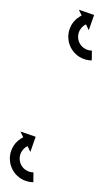

<svg xmlns="http://www.w3.org/2000/svg" viewBox="-37 -332 212 391"><path d="M29.7 39C30.1 39 30.5 39 30.9 39L31.1 19C30.7 19 30.4 19 30.1 19C30.1 19 30.1 19 30.2 19C30.2 19 30.3 19 30.3 19C29.4 19 28.5 18.9 27.6 18.8C27.6 18.8 27.7 18.8 27.8 18.8C27.9 18.8 28 18.8 28 18.8C26.6 18.7 25.2 18.4 23.9 18.1C23.9 18.1 24 18.1 24.1 18.2C24.3 18.2 24.4 18.2 24.4 18.2C22.6 17.7 20.9 17.1 19.3 16.5C19.3 16.5 19.4 16.5 19.6 16.6C19.7 16.6 19.8 16.7 19.8 16.7C17.9 15.8 16.1 14.7 14.3 13.5C14.3 13.5 14.4 13.6 14.6 13.7C14.7 13.8 14.9 13.9 14.9 13.9C13 12.5 11.2 10.9 9.6 9.1C9.6 9.1 9.7 9.3 9.9 9.4C10 9.6 10.1 9.7 10.1 9.7C8.5 7.7 7.1 5.6 5.9 3.4C5.9 3.4 5.9 3.6 6 3.8C6.1 4 6.2 4.1 6.2 4.1C5.1 1.8 4.2 -0.7 3.6 -3.3C3.6 -3.3 3.6 -3.1 3.7 -2.9C3.7 -2.7 3.8 -2.5 3.8 -2.5C3.3 -5 3 -7.6 3 -10.2C3 -10.2 3 -10 3 -9.8C3 -9.6 3 -9.4 3 -9.4C3.2 -11.9 3.5 -14.4 4.1 -16.9C4.1 -16.9 4.1 -16.7 4 -16.5C4 -16.3 3.9 -16.1 3.9 -16.1C4.6 -18.4 5.5 -20.6 6.6 -22.8C6.6 -22.8 6.5 -22.6 6.4 -22.5C6.3 -22.3 6.2 -22.1 6.2 -22.1C7.3 -24 8.5 -25.7 9.9 -27.4C9.9 -27.4 9.8 -27.3 9.7 -27.2C9.5 -27.1 9.4 -26.9 9.4 -26.9C10.7 -28.3 11.9 -29.5 13.3 -30.7C13.3 -30.7 13.2 -30.7 13.1 -30.6C13 -30.5 12.9 -30.4 12.9 -30.4C14 -31.3 15.1 -32.1 16.3 -32.9C16.3 -32.9 16.2 -32.8 16.1 -32.8C16 -32.7 16 -32.7 16 -32.7C16.7 -33.1 17.5 -33.6 18.3 -34C18.3 -34 18.3 -34 18.2 -33.9C18.2 -33.9 18.1 -33.9 18.1 -33.9C18.4 -34.1 18.8 -34.2 19.1 -34.4L24.8 -22.5L35.6 -53.5L4.6 -64.2L10.3 -52.4C10 -52.2 9.6 -52 9.2 -51.8C9.2 -51.8 9.2 -51.8 9.1 -51.8C9.1 -51.7 9 -51.7 9 -51.7C7.9 -51.1 6.8 -50.5 5.7 -49.8C5.7 -49.8 5.6 -49.8 5.5 -49.7C5.4 -49.7 5.4 -49.6 5.4 -49.6C3.7 -48.5 2.1 -47.4 0.5 -46.1C0.5 -46.1 0.4 -46 0.3 -46C0.2 -45.9 0.1 -45.8 0.1 -45.8C-1.8 -44.1 -3.6 -42.3 -5.4 -40.4C-5.4 -40.4 -5.5 -40.2 -5.6 -40.1C-5.7 -40 -5.8 -39.9 -5.8 -39.9C-7.7 -37.5 -9.4 -35 -11 -32.3C-11 -32.3 -11.1 -32.2 -11.1 -32C-11.2 -31.9 -11.3 -31.7 -11.3 -31.7C-12.8 -28.7 -14.1 -25.5 -15.1 -22.2C-15.1 -22.2 -15.2 -22 -15.3 -21.9C-15.3 -21.7 -15.4 -21.5 -15.4 -21.5C-16.2 -18 -16.7 -14.4 -17 -10.8C-17 -10.8 -17 -10.6 -17 -10.4C-17 -10.2 -17 -10 -17 -10C-16.9 -6.3 -16.6 -2.6 -15.9 1.1C-15.9 1.1 -15.9 1.3 -15.8 1.5C-15.8 1.7 -15.8 1.9 -15.8 1.9C-14.8 5.5 -13.5 9.1 -11.9 12.5C-11.9 12.5 -11.9 12.7 -11.8 12.8C-11.7 13 -11.6 13.2 -11.6 13.2C-9.8 16.4 -7.7 19.4 -5.5 22.3C-5.5 22.3 -5.3 22.4 -5.2 22.6C-5.1 22.7 -4.9 22.9 -4.9 22.9C-2.6 25.3 -0.1 27.6 2.6 29.7C2.6 29.7 2.8 29.8 2.9 29.9C3 30 3.2 30.2 3.2 30.2C5.7 31.8 8.4 33.4 11.1 34.7C11.1 34.7 11.3 34.8 11.4 34.8C11.6 34.9 11.7 35 11.7 35C14.1 35.9 16.5 36.8 19 37.5C19 37.5 19.1 37.5 19.3 37.6C19.4 37.6 19.5 37.6 19.5 37.6C21.5 38 23.4 38.4 25.4 38.7C25.4 38.7 25.4 38.7 25.5 38.7C25.6 38.7 25.7 38.7 25.7 38.7C27 38.8 28.2 38.9 29.5 39C29.5 39 29.5 39 29.6 39C29.6 39 29.7 39 29.7 39ZM148.7 -209C149.1 -209 149.5 -209 149.9 -209L150.1 -229C149.7 -229 149.4 -229 149.1 -229C149.1 -229 149.1 -229 149.2 -229C149.2 -229 149.3 -229 149.3 -229C148.4 -229 147.5 -229.1 146.6 -229.2C146.6 -229.2 146.7 -229.2 146.8 -229.2C146.9 -229.2 147 -229.2 147 -229.2C145.6 -229.3 144.2 -229.6 142.9 -229.9C142.9 -229.9 143 -229.9 143.1 -229.8C143.3 -229.8 143.4 -229.8 143.4 -229.8C141.6 -230.3 139.9 -230.9 138.3 -231.5C138.3 -231.5 138.4 -231.5 138.6 -231.4C138.7 -231.4 138.8 -231.3 138.8 -231.3C136.9 -232.2 135.1 -233.3 133.3 -234.5C133.3 -234.5 133.4 -234.4 133.6 -234.3C133.7 -234.2 133.9 -234.1 133.9 -234.1C132 -235.5 130.2 -237.1 128.6 -238.9C128.6 -238.9 128.7 -238.7 128.9 -238.6C129 -238.4 129.1 -238.3 129.1 -238.3C127.5 -240.3 126.1 -242.4 124.9 -244.6C124.9 -244.6 124.9 -244.4 125 -244.2C125.1 -244 125.2 -243.9 125.2 -243.9C124.1 -246.2 123.2 -248.7 122.6 -251.3C122.6 -251.3 122.6 -251.1 122.7 -250.9C122.7 -250.7 122.8 -250.5 122.8 -250.5C122.3 -253 122 -255.6 122 -258.2C122 -258.2 122 -258 122 -257.8C122 -257.6 122 -257.4 122 -257.4C122.2 -259.9 122.5 -262.4 123.1 -264.9C123.1 -264.9 123.1 -264.7 123 -264.5C123 -264.3 122.9 -264.1 122.9 -264.1C123.6 -266.4 124.5 -268.6 125.6 -270.8C125.6 -270.8 125.5 -270.6 125.4 -270.5C125.3 -270.3 125.2 -270.1 125.2 -270.1C126.3 -272 127.5 -273.7 128.9 -275.4C128.9 -275.4 128.8 -275.3 128.7 -275.2C128.5 -275.1 128.4 -274.9 128.4 -274.9C129.7 -276.3 130.9 -277.5 132.3 -278.7C132.3 -278.7 132.2 -278.7 132.1 -278.6C132 -278.5 131.9 -278.4 131.9 -278.4C133 -279.3 134.1 -280.1 135.3 -280.9C135.3 -280.9 135.2 -280.8 135.1 -280.8C135 -280.7 135 -280.7 135 -280.7C135.7 -281.1 136.5 -281.6 137.3 -282C137.3 -282 137.3 -282 137.2 -281.9C137.2 -281.9 137.1 -281.9 137.1 -281.9C137.4 -282.1 137.8 -282.2 138.1 -282.4L143.8 -270.5L154.6 -301.5L123.6 -312.2L129.3 -300.4C129 -300.2 128.6 -300 128.2 -299.8C128.2 -299.8 128.2 -299.8 128.1 -299.8C128.1 -299.7 128 -299.7 128 -299.7C126.9 -299.1 125.8 -298.5 124.7 -297.8C124.7 -297.8 124.6 -297.8 124.5 -297.7C124.4 -297.7 124.4 -297.6 124.4 -297.6C122.7 -296.5 121.1 -295.4 119.5 -294.1C119.5 -294.1 119.4 -294 119.3 -294C119.2 -293.9 119.1 -293.8 119.1 -293.8C117.2 -292.1 115.4 -290.3 113.6 -288.4C113.6 -288.4 113.5 -288.2 113.4 -288.1C113.3 -288 113.2 -287.9 113.2 -287.9C111.3 -285.5 109.6 -283 108 -280.3C108 -280.3 107.9 -280.2 107.9 -280C107.8 -279.9 107.7 -279.7 107.7 -279.7C106.2 -276.7 104.9 -273.5 103.9 -270.2C103.9 -270.2 103.8 -270 103.7 -269.9C103.7 -269.7 103.6 -269.5 103.6 -269.5C102.8 -266 102.3 -262.4 102 -258.8C102 -258.8 102 -258.6 102 -258.4C102 -258.2 102 -258 102 -258C102.1 -254.3 102.4 -250.6 103.1 -246.9C103.1 -246.9 103.1 -246.7 103.2 -246.5C103.2 -246.3 103.2 -246.1 103.2 -246.1C104.2 -242.5 105.5 -238.9 107.1 -235.5C107.1 -235.5 107.1 -235.3 107.2 -235.2C107.3 -235 107.4 -234.8 107.4 -234.8C109.2 -231.6 111.3 -228.6 113.5 -225.7C113.5 -225.7 113.7 -225.6 113.8 -225.4C113.9 -225.3 114.1 -225.1 114.1 -225.1C116.4 -222.7 118.9 -220.4 121.6 -218.3C121.6 -218.3 121.8 -218.2 121.9 -218.1C122 -218 122.2 -217.8 122.2 -217.8C124.7 -216.2 127.4 -214.6 130.1 -213.3C130.1 -213.3 130.3 -213.2 130.4 -213.2C130.6 -213.1 130.7 -213 130.7 -213C133.1 -212.1 135.5 -211.2 138 -210.5C138 -210.5 138.1 -210.5 138.3 -210.4C138.4 -210.4 138.5 -210.4 138.5 -210.4C140.5 -210 142.4 -209.6 144.4 -209.3C144.4 -209.3 144.4 -209.3 144.5 -209.3C144.6 -209.3 144.7 -209.3 144.7 -209.3C146 -209.2 147.2 -209.1 148.5 -209C148.5 -209 148.5 -209 148.6 -209C148.6 -209 148.7 -209 148.7 -209Z"/></svg>

Font: FRB American Cursive Just Arrows
Style: Bold Italic
Weight: 700
Italic angle: -25°
Version: Version 2.0;Modular Font Editor K font №1